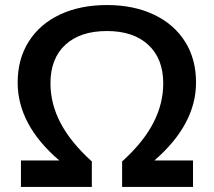

<svg xmlns="http://www.w3.org/2000/svg" viewBox="-20 -741 847 761"><path d="M592 -105H745V0H464V-101Q547 -176 587 -252.5Q627 -329 627 -411Q627 -508 568 -563Q509 -618 404 -618Q298 -618 239 -563.5Q180 -509 180 -411Q180 -329 220.5 -252.5Q261 -176 344 -101V0H63V-105H215Q50 -246 50 -414Q50 -507 94 -576.5Q138 -646 218 -683.5Q298 -721 404 -721Q510 -721 590 -683Q670 -645 713.5 -576Q757 -507 757 -414Q757 -248 592 -105Z"/></svg>

Font: Muli-Bold
Style: Bold
Weight: 700
Version: Version 2.000